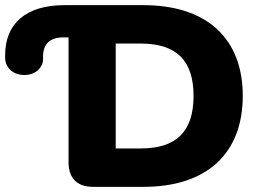

<svg xmlns="http://www.w3.org/2000/svg" viewBox="-20 -725 1008 745"><path d="M537 0C782 0 922 -129 922 -353C922 -576 782 -705 537 -705H230C81 -705 0 -634 0 -511V-498C0 -471 23 -434 74 -434C125 -434 147 -470 147 -493V-505C147 -555 174 -580 227 -580H246V-95C246 -34 279 0 341 0ZM429 -556H526C664 -556 731 -491 731 -353C731 -215 665 -149 526 -149H429Z"/></svg>

Font: Nunito Black
Style: Regular
Weight: 900
Designer: Vernon Adams
Foundry: Vernon Adams
Version: Version 3.602